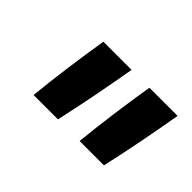

<svg xmlns="http://www.w3.org/2000/svg" viewBox="-54 -965 708 708"><g transform="rotate(45 300.0 -611.5)"><path d="M135 -451Q143 -531 154 -611.5Q165 -692 178 -772H325Q311 -691 295.5 -611Q280 -531 262 -451ZM375 -451Q383 -531 394 -611.5Q405 -692 418 -772H565Q551 -691 535.5 -611Q520 -531 502 -451Z"/></g></svg>

Font: Iosevka Slab XBdExObl
Style: Regular
Weight: 800
Width: 7
Italic angle: -9°
Monospace: yes
Designer: Belleve Invis
Foundry: Belleve Invis
Version: Version 11.1.0; ttfautohint (v1.8.3)